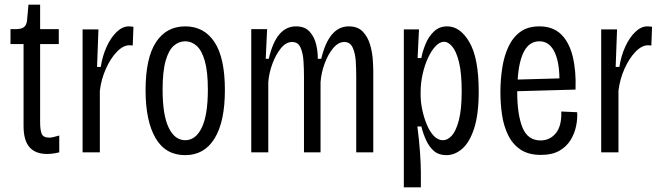

<svg xmlns="http://www.w3.org/2000/svg" viewBox="-20 -653 2836 823"><path d="M182 7Q132 7 106.5 -22Q81 -51 81 -113V-464H25V-528H46Q72 -528 83 -537Q94 -546 96 -566L102 -633H152V-528H232V-464H152V-127Q152 -97 158.5 -80Q165 -63 192 -63Q203 -63 234 -72V0Q217 4 204.5 5.5Q192 7 182 7Z M334 0V-527H402L396 -366H412Q419 -413 437 -452.5Q455 -492 480 -516Q505 -540 532 -540Q537 -540 542 -539.5Q547 -539 552 -538L549 -458Q543 -459 535 -459Q508 -459 481 -431Q454 -403 434 -358.5Q414 -314 408 -264V0Z M774 12Q689 12 646.5 -61.5Q604 -135 604 -266Q604 -404 648.5 -472Q693 -540 774 -540Q855 -540 899.5 -472.5Q944 -405 944 -267Q944 -132 900 -60Q856 12 774 12ZM774 -52Q819 -52 845 -106Q871 -160 871 -269Q871 -346 858 -391.5Q845 -437 823 -456.5Q801 -476 774 -476Q747 -476 725 -457Q703 -438 690 -392.5Q677 -347 677 -268Q677 -160 703 -106Q729 -52 774 -52Z M1057 0V-528H1125L1119 -401H1132Q1149 -473 1178 -506.5Q1207 -540 1249 -540Q1287 -540 1307.5 -517Q1328 -494 1335.5 -461.5Q1343 -429 1342 -401H1357Q1390 -540 1475 -540Q1514 -540 1535.5 -517Q1557 -494 1566.5 -461Q1576 -428 1578 -396.5Q1580 -365 1580 -348V0H1507V-324Q1507 -355 1505 -389.5Q1503 -424 1492 -448.5Q1481 -473 1456 -473Q1430 -473 1408 -446.5Q1386 -420 1371.5 -380.5Q1357 -341 1354 -301V0H1283V-324Q1283 -355 1281 -389.5Q1279 -424 1268.5 -448.5Q1258 -473 1232 -473Q1206 -473 1184 -446Q1162 -419 1147.5 -379.5Q1133 -340 1130 -301V0Z M1711 150V-527H1776L1770 -404H1786Q1791 -432 1804 -464Q1817 -496 1840 -518Q1863 -540 1897 -540Q1953 -540 1992.5 -471.5Q2032 -403 2032 -261Q2032 -163 2012.5 -103Q1993 -43 1961.5 -15.5Q1930 12 1893 12Q1861 12 1840.5 -5.5Q1820 -23 1807 -51Q1794 -79 1786 -111H1769Q1777 -51 1780.5 1.5Q1784 54 1784 84V150ZM1879 -52Q1899 -52 1917 -72Q1935 -92 1947 -138Q1959 -184 1959 -262Q1959 -340 1947.5 -386.5Q1936 -433 1918.5 -453.5Q1901 -474 1884 -474Q1865 -474 1847 -455Q1829 -436 1814.5 -404.5Q1800 -373 1791.5 -335Q1783 -297 1783 -259V-245Q1783 -216 1790 -182.5Q1797 -149 1809.5 -119Q1822 -89 1839.5 -70.5Q1857 -52 1879 -52Z M2299 11Q2245 11 2211 -12Q2177 -35 2158 -74Q2139 -113 2132 -160.5Q2125 -208 2125 -257Q2125 -312 2133 -363Q2141 -414 2160 -454Q2179 -494 2211 -517Q2243 -540 2292 -540Q2350 -540 2385 -506Q2420 -472 2435 -410.5Q2450 -349 2447 -269L2197 -262V-260Q2197 -162 2219.5 -106.5Q2242 -51 2297 -51Q2337 -51 2362.5 -82Q2388 -113 2386 -175L2454 -172Q2456 -145 2449.5 -113Q2443 -81 2426 -53Q2409 -25 2378 -7Q2347 11 2299 11ZM2292 -476Q2250 -476 2227 -434Q2204 -392 2199 -312L2378 -317Q2377 -392 2355 -434Q2333 -476 2292 -476Z M2557 0V-527H2625L2619 -366H2635Q2642 -413 2660 -452.5Q2678 -492 2703 -516Q2728 -540 2755 -540Q2760 -540 2765 -539.5Q2770 -539 2775 -538L2772 -458Q2766 -459 2758 -459Q2731 -459 2704 -431Q2677 -403 2657 -358.5Q2637 -314 2631 -264V0Z"/></svg>

Font: Bricolage Grotesque 10pt Condensed Light
Style: Regular
Weight: 300
Width: 3
Designer: Mathieu Triay
Foundry: Atelier Triay
Version: Version 1.000; ttfautohint (v1.8.4.7-5d5b);gftools[0.9.32]